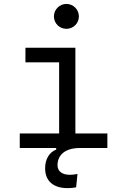

<svg xmlns="http://www.w3.org/2000/svg" viewBox="-20 -764 626 991"><path d="M328.6 207C341.3 207 357.9 206.1 373 202.6L379.9 133.8C365.7 136.7 352.1 138.2 341.3 138.2C300.3 138.2 276.9 120.1 276.9 88.4C276.9 34.2 318.8 0 391.1 0H534.2V-75.2H369.1V-517.6H111.3V-442.4H285.2V-75.2H82V0H270V8.3C233.4 22 212.9 59.1 212.9 104.5C212.9 169.9 254.9 207 328.6 207ZM322.8 -615.2C358.4 -615.2 387.2 -643.6 387.2 -679.2C387.2 -714.8 358.4 -743.7 322.8 -743.7C287.1 -743.7 258.3 -714.8 258.3 -679.2C258.3 -643.6 287.1 -615.2 322.8 -615.2Z"/></svg>

Font: Cascadia Mono PL SemiLight
Style: Regular
Weight: 350
Monospace: yes
Designer: Aaron Bell
Foundry: Saja Typeworks
Version: Version 2404.023